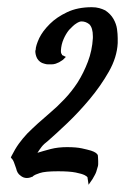

<svg xmlns="http://www.w3.org/2000/svg" viewBox="-20 -762 344 528"><path d="M269.5 -733.4Q284.2 -723.6 292 -710Q299.8 -696.3 301.8 -682.1Q303.7 -668 303.7 -657.2V-643.6Q301.8 -604.5 279.3 -564.9Q256.8 -525.4 226.6 -489.3Q196.3 -453.1 165 -423.3Q133.8 -393.6 111.3 -374Q100.6 -366.2 94.2 -357.9Q87.9 -349.6 83 -341.8Q98.6 -346.7 119.1 -352.1Q139.6 -357.4 164.1 -357.4Q189.5 -357.4 205.1 -354Q220.7 -350.6 230.5 -347.7Q239.3 -344.7 243.2 -341.8Q247.1 -338.9 248 -336.9L249 -335.9V-335Q249 -334 249.5 -330.1Q250 -326.2 250 -319.3Q250 -315.4 250 -310.5Q250 -305.7 248 -300.8Q245.1 -288.1 240.2 -279.8Q235.4 -271.5 234.4 -269.5L223.6 -253.9L220.7 -273.4V-274.4Q219.7 -275.4 218.3 -276.9Q216.8 -278.3 212.9 -280.3Q205.1 -284.2 188 -287.6Q170.9 -291 139.6 -291Q103.5 -291 89.4 -286.1Q75.2 -281.2 73.2 -279.3Q73.2 -279.3 72.3 -278.3H71.3Q71.3 -277.3 70.3 -277.3V-275.4L69.3 -276.4Q61.5 -272.5 53.7 -272.5Q43.9 -272.5 36.1 -279.3Q27.3 -285.2 24.4 -298.8Q20.5 -310.5 18.1 -316.4Q15.6 -322.3 13.7 -324.2Q13.7 -325.2 12.7 -325.2L9.8 -329.1L11.7 -333Q21.5 -352.5 31.7 -366.7Q42 -380.9 54.7 -394.5Q68.4 -408.2 84 -422.4Q99.6 -436.5 119.1 -453.1Q136.7 -467.8 156.7 -488.8Q176.8 -509.8 193.4 -535.2Q210 -561.5 221.7 -592.3Q233.4 -623 235.4 -657.2V-662.1Q235.4 -685.5 225.6 -695.3Q215.8 -703.1 204.1 -703.1Q198.2 -703.1 189.5 -697.3Q184.6 -694.3 179.7 -689.5Q174.8 -684.6 169.9 -679.7Q161.1 -668.9 154.8 -654.3Q148.4 -639.6 147.5 -623V-621.1Q147.5 -615.2 150.4 -612.3V-610.4H151.4L161.1 -605.5L153.3 -597.7Q152.3 -596.7 150.4 -595.7Q148.4 -594.7 146.5 -593.3Q144.5 -591.8 142.6 -590.8Q138.7 -588.9 133.3 -586.9Q127.9 -585 121.1 -585Q117.2 -585 112.3 -585Q107.4 -585 101.6 -586.9Q88.9 -589.8 82 -601.6Q77.1 -611.3 77.1 -622.1Q77.1 -623 77.6 -623.5Q78.1 -624 78.1 -625Q78.1 -635.7 87.9 -657.2Q92.8 -667 99.6 -676.3Q106.4 -685.5 117.2 -696.3Q135.7 -714.8 164.6 -728.5Q193.4 -742.2 232.4 -742.2Q244.1 -742.2 252.9 -739.7Q261.7 -737.3 269.5 -733.4Z"/></svg>

Font: Satisfy
Style: Regular
Weight: 400
Designer: Font Diner, Inc
Foundry: Font Diner, Inc
Version: Version 1.001